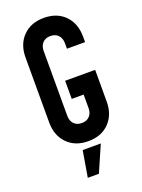

<svg xmlns="http://www.w3.org/2000/svg" viewBox="-180 -845 847 1145"><g transform="rotate(-20 244.0 -273.0)"><path d="M249.5 16Q166.5 16 116.8 -35Q67 -86 67 -169V-581Q67 -664.5 116.8 -715.2Q166.5 -766 249.5 -766Q333 -766 382.5 -715.2Q432 -664.5 432 -581V-546H317V-581Q317 -612.5 299 -631.8Q281 -651 249.5 -651Q218 -651 200 -631.8Q182 -612.5 182 -581V-169Q182 -137.5 200 -118.2Q218 -99 249.5 -99Q281 -99 299 -118.2Q317 -137.5 317 -169V-255H241.5V-370H432V-169Q432 -86 382.5 -35Q333 16 249.5 16ZM170.5 220 198.5 54H313.5L241 220Z"/></g></svg>

Font: Mohave SemiBold
Style: Regular
Weight: 600
Designer: Gumpita Rahayu
Foundry: Tokotype
Version: Version 2.003